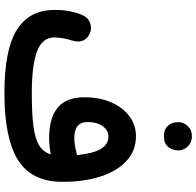

<svg xmlns="http://www.w3.org/2000/svg" viewBox="-30 -840 927 908"><g transform="rotate(90 434.0 -385.5)"><path d="M26.4 -180.7Q26.4 -259.8 53.2 -315.9Q64.5 -339.8 90.6 -348.4Q116.7 -356.9 140.6 -344.7Q190.4 -319.8 169.9 -257.8Q165.5 -245.1 161.1 -223.4Q156.7 -201.7 156.7 -177.7Q156.7 -121.6 222.4 -96.7Q288.1 -71.8 419.9 -71.8Q516.6 -71.8 576.4 -79.6Q636.2 -87.4 667.7 -107.2Q699.2 -127 709.5 -161.6Q668 -153.8 631.3 -153.8Q538.1 -153.8 488.8 -194.1Q439.5 -234.4 439.5 -321.8Q439.5 -391.6 463.1 -446.5Q486.8 -501.5 528.6 -533Q570.3 -564.5 623.5 -564.5Q691.4 -564.5 739.7 -520.5Q788.1 -476.6 813.7 -398.4Q839.4 -320.3 839.4 -216.8Q839.4 -71.8 737.1 -7.1Q634.8 57.6 419.9 57.6Q213.4 57.6 119.9 -1.5Q26.4 -60.5 26.4 -180.7ZM556.6 -337.4Q556.6 -303.2 575.9 -288.1Q595.2 -272.9 631.8 -272.9Q650.9 -272.9 670.2 -276.4Q689.5 -279.8 706.1 -284.2Q709.5 -285.2 712.9 -285.6Q699.2 -434.1 626.5 -434.1Q595.2 -434.1 575.9 -406.5Q556.6 -378.9 556.6 -337.4ZM557.1 -764.6Q557.1 -789.6 575.7 -809.3Q594.2 -829.1 623 -829.1Q643.6 -829.1 658 -820.3Q672.4 -811.5 680.7 -798.8Q690.9 -781.2 690.9 -764.2Q690.9 -751 685.1 -735.1Q679.2 -719.2 664.8 -708Q650.4 -696.8 623.5 -696.8Q596.2 -696.8 582 -708.5Q567.9 -720.2 562 -735.4Q557.1 -748.5 557.1 -764.6Z"/></g></svg>

Font: Mikhak-FD Bold
Style: Regular
Weight: 700
Designer: Amin Abedi
Version: Version 3.3